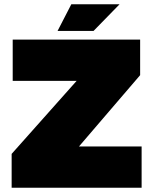

<svg xmlns="http://www.w3.org/2000/svg" viewBox="-20 -887 724 907"><path d="M35 0V-160L342 -505H40V-700H642V-532L353 -195H649V0ZM252 -741 317 -867H545L422 -741Z"/></svg>

Font: REM Medium Black
Style: Regular
Weight: 900
Version: Version 1.005;gftools[0.9.28]